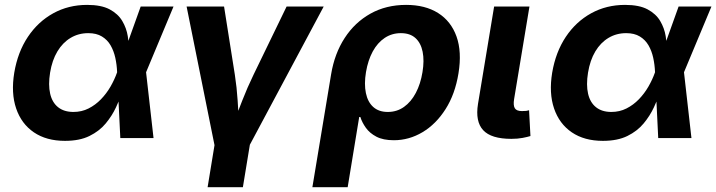

<svg xmlns="http://www.w3.org/2000/svg" viewBox="-20 -573 2973 797"><path d="M249.7 11.7Q172.6 11.7 120.6 -23.7Q68.6 -59.2 47 -122.9Q25.3 -186.6 39.2 -271.3Q53.6 -356.8 95.7 -419.9Q137.8 -483 201.1 -517.9Q264.3 -552.7 341.7 -552.7Q400.4 -552.7 435.3 -534.1Q470.2 -515.4 487.6 -485.8Q505 -456.3 510.4 -422.9Q515.9 -389.6 516.1 -360.5H563.7L586.2 -274.4L617.3 0H479.4L466.1 -274.4Q464.9 -304.5 458.6 -333.2Q452.3 -361.8 439 -384.9Q425.6 -407.9 403 -421.6Q380.4 -435.4 346.4 -435.4Q305.7 -435.4 273 -415.7Q240.2 -396.1 218.3 -359.6Q196.3 -323 187.9 -271.4Q179.8 -220.7 188.2 -184.1Q196.6 -147.5 221.2 -127.9Q245.8 -108.3 284.8 -108.3Q319.1 -108.3 347.7 -122.8Q376.3 -137.3 399.1 -160.9Q422 -184.6 438.7 -213.5Q455.4 -242.5 465.6 -271.5L564 -545.9H700.3L585.7 -271.5L535.7 -191H488.2Q477.4 -161.9 461.3 -127.1Q445.1 -92.2 418.8 -60.5Q392.5 -28.8 351.5 -8.6Q310.6 11.7 249.7 11.7Z M871.3 34 754.6 -545.9H910.1L954.9 -262.5Q963.1 -209.6 966.5 -155.3Q970 -101 973.4 -43.1H942Q964.5 -101 985.5 -155.2Q1006.5 -209.3 1032.3 -262.5L1169.7 -545.9H1323.7L1013.9 34ZM841.8 204.1 875.9 -3.9H1022.4L988.2 204.1Z M1276.7 204.1 1354.5 -264.8Q1368.7 -350.5 1410.7 -415.2Q1452.7 -480 1517.8 -516.4Q1582.9 -552.7 1665.8 -552.7Q1744.9 -552.7 1798.6 -518.9Q1852.3 -485 1875 -421.6Q1897.7 -358.1 1883.2 -268.9Q1869.2 -182.1 1829.4 -119.8Q1789.7 -57.5 1733.8 -24.2Q1677.9 9.1 1614.9 9.1Q1570.5 9.1 1542.3 -5.7Q1514.1 -20.6 1498.5 -42.8Q1482.8 -64.9 1475.8 -87.4H1471.1L1423.2 204.1ZM1589.6 -108.3Q1627.7 -108.3 1657.1 -129.3Q1686.6 -150.3 1706.2 -187.6Q1725.8 -224.8 1733.7 -273.4Q1741.7 -321.6 1734.4 -358Q1727.1 -394.5 1704.7 -414.9Q1682.3 -435.4 1644 -435.4Q1606.6 -435.4 1576.8 -415.5Q1547.1 -395.6 1527.3 -359.4Q1507.6 -323.2 1499.2 -273.7Q1491 -224.2 1498.8 -186.8Q1506.5 -149.5 1529.4 -128.9Q1552.4 -108.3 1589.6 -108.3Z M2102.7 3.4Q2019 3.4 1985.7 -32.6Q1952.4 -68.6 1964.2 -141.7L2031.1 -545.9H2177.8L2114.1 -161.8Q2109.8 -135.8 2117 -123.8Q2124.1 -111.9 2146.4 -111.9Q2158.2 -111.9 2164.8 -112.7Q2171.5 -113.6 2176.2 -115.3L2181.9 -8.3Q2170.3 -4.6 2149.6 -0.6Q2128.8 3.4 2102.7 3.4Z M2482.7 11.7Q2405.5 11.7 2353.5 -23.7Q2301.5 -59.2 2279.9 -122.9Q2258.2 -186.6 2272.1 -271.3Q2286.6 -356.8 2328.6 -419.9Q2370.7 -483 2434 -517.9Q2497.2 -552.7 2574.6 -552.7Q2633.4 -552.7 2668.2 -534.1Q2703.1 -515.4 2720.5 -485.8Q2737.9 -456.3 2743.3 -422.9Q2748.8 -389.6 2749 -360.5H2796.6L2819.1 -274.4L2850.2 0H2712.3L2699 -274.4Q2697.8 -304.5 2691.5 -333.2Q2685.3 -361.8 2671.9 -384.9Q2658.5 -407.9 2635.9 -421.6Q2613.3 -435.4 2579.3 -435.4Q2538.6 -435.4 2505.9 -415.7Q2473.1 -396.1 2451.2 -359.6Q2429.3 -323 2420.9 -271.4Q2412.7 -220.7 2421.1 -184.1Q2429.5 -147.5 2454.1 -127.9Q2478.7 -108.3 2517.7 -108.3Q2552 -108.3 2580.6 -122.8Q2609.2 -137.3 2632 -160.9Q2654.9 -184.6 2671.6 -213.5Q2688.3 -242.5 2698.5 -271.5L2796.9 -545.9H2933.2L2818.6 -271.5L2768.6 -191H2721.2Q2710.3 -161.9 2694.2 -127.1Q2678 -92.2 2651.7 -60.5Q2625.4 -28.8 2584.5 -8.6Q2543.5 11.7 2482.7 11.7Z"/></svg>

Font: Adwaita Sans
Style: Italic
Weight: 400
Italic angle: -9.39999°
Designer: Rasmus Andersson
Foundry: rsms
Version: Version 4.001;git-9221beed3